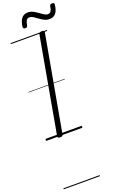

<svg xmlns="http://www.w3.org/2000/svg" viewBox="-306 -1299 1146 1864"><g transform="rotate(-20 266.5 -367.5)"><path d="M141 14Q127 14 120.5 9.5Q114 5 116 -6L293 -996Q295 -1006 302 -1010.5Q309 -1015 324 -1015Q338 -1015 344.5 -1010.5Q351 -1006 349 -995L171 -5Q170 5 163 9.5Q156 14 141 14ZM184 -1097Q162 -1097 163 -1119Q170 -1175 193.5 -1204Q217 -1233 257 -1233Q287 -1233 311.5 -1220.5Q336 -1208 357.5 -1192Q379 -1176 399 -1163Q419 -1150 439 -1150Q458 -1150 469.5 -1166.5Q481 -1183 485 -1216Q488 -1235 511 -1235Q524 -1235 529 -1230.5Q534 -1226 532 -1214Q526 -1158 503 -1129Q480 -1100 437 -1100Q408 -1100 383.5 -1112.5Q359 -1125 337.5 -1141.5Q316 -1158 296 -1170.5Q276 -1183 256 -1183Q237 -1183 226 -1167Q215 -1151 210 -1117Q208 -1107 202.5 -1102Q197 -1097 184 -1097ZM0 490H375V500H0ZM0 -20H375V0H0ZM0 -505H375V-500H0ZM0 -1010H375V-1000H0Z"/></g></svg>

Font: Playwrite ZA Guides
Style: Regular
Weight: 400
Designer: Veronika Burian, José Scaglione
Foundry: TypeTogether
Version: Version 1.003